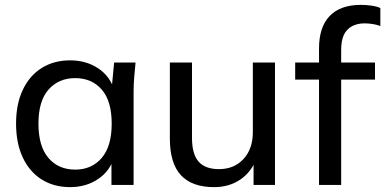

<svg xmlns="http://www.w3.org/2000/svg" viewBox="-20 -760 1583 789"><path d="M268 9Q202 9 152 -22Q102 -53 74 -112Q46 -171 46 -252Q46 -333 74 -391.5Q102 -450 152 -481Q202 -512 268 -512Q335 -512 384.5 -478.5Q434 -445 450 -387H438L449 -503H537Q534 -473 531.5 -443Q529 -413 529 -384V0H438V-115H449Q433 -58 383.5 -24.5Q334 9 268 9ZM289 -63Q357 -63 398 -111Q439 -159 439 -252Q439 -345 398 -392Q357 -439 289 -439Q221 -439 179.5 -392Q138 -345 138 -252Q138 -159 179 -111Q220 -63 289 -63Z M860 9Q769 9 723.5 -40Q678 -89 678 -191V-503H769V-193Q769 -127 796 -96Q823 -65 880 -65Q942 -65 980.5 -106.5Q1019 -148 1019 -217V-503H1110V0H1022V-111H1035Q1014 -54 968 -22.5Q922 9 860 9Z M1291 0V-433H1193V-503H1316L1291 -480V-561Q1291 -649 1335 -694.5Q1379 -740 1463 -740Q1483 -740 1505.5 -737Q1528 -734 1543 -727V-653Q1531 -658 1513 -661Q1495 -664 1478 -664Q1448 -664 1426 -652Q1404 -640 1393 -616.5Q1382 -593 1382 -555V-484L1368 -503H1521V-433H1382V0Z"/></svg>

Font: Mulish ExtraLight Medium
Style: Regular
Weight: 500
Version: Version 3.603